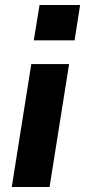

<svg xmlns="http://www.w3.org/2000/svg" viewBox="-20 -747 340 767"><path d="M115 -586 138 -727H300L278 -586ZM27 0 105 -491H256L178 0Z"/></svg>

Font: Nunito Sans 12pt ExtraBold
Style: Italic
Weight: 800
Italic angle: -9°
Designer: Vernon Adams
Foundry: Vernon Adams
Version: Version 3.101;gftools[0.9.27]